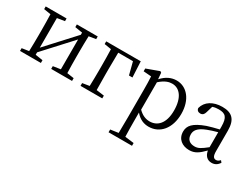

<svg xmlns="http://www.w3.org/2000/svg" viewBox="-66 -1094 2498 1921"><g transform="rotate(30 1182.5 -133.0)"><path d="M650 -483V-514H409V-483L495 -469V-444L204 -127V-469L290 -483V-514H49V-483L129 -470C131 -415 132 -339 132 -286V-228C132 -176 131 -100 129 -44L49 -32V0H290V-32L204 -45V-73L495 -390V-45L409 -32V0H650V-32L570 -44C568 -100 567 -176 567 -228V-286C567 -338 568 -415 570 -470Z M1079 -476 1116 -332H1156L1147 -514H748V-483L828 -470C830 -415 831 -338 831 -283V-228C831 -176 830 -100 828 -45L748 -32V0H999V-32L909 -44C908 -100 907 -176 907 -228V-283C907 -340 908 -420 909 -476Z M1392 -413C1452 -467 1497 -478 1533 -478C1620 -478 1682 -400 1682 -253C1682 -101 1610 -37 1524 -37C1479 -37 1436 -53 1392 -97ZM1381 -517 1367 -527 1222 -474V-442L1312 -435C1315 -388 1316 -346 1316 -282V34C1316 93 1315 157 1314 217L1223 230V262H1494V230L1391 217C1389 156 1388 90 1388 32V-61C1437 -2 1491 14 1541 14C1669 14 1762 -92 1762 -261C1762 -425 1673 -528 1556 -528C1497 -528 1439 -503 1387 -445Z M2173 -114C2109 -63 2080 -45 2038 -45C1984 -45 1946 -72 1946 -132C1946 -172 1964 -214 2061 -251C2088 -262 2132 -276 2173 -287ZM2337 -59C2322 -43 2310 -35 2292 -35C2265 -35 2249 -53 2249 -111V-348C2249 -478 2195 -528 2084 -528C1978 -528 1900 -479 1879 -397C1881 -373 1898 -359 1923 -359C1949 -359 1964 -374 1972 -403L1994 -477C2020 -486 2043 -488 2064 -488C2140 -488 2173 -461 2173 -351V-319C2127 -309 2079 -295 2040 -283C1904 -234 1865 -185 1865 -118C1865 -32 1929 14 2009 14C2074 14 2114 -15 2175 -77C2184 -22 2216 12 2267 12C2302 12 2330 -2 2354 -38Z"/></g></svg>

Font: Source Han Serif
Style: Regular
Weight: 400
Designer: Ryoko NISHIZUKA 西塚涼子 (kana & ideographs); Frank Grießhammer (Latin, Greek & Cyrillic); Wenlong ZHANG 张文龙 (bopomofo); San
Foundry: Adobe Systems Incorporated
Version: Version 1.001;PS 1.001;hotconv 16.6.54;makeotf.lib2.5.65590